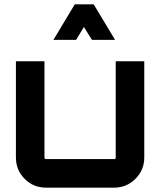

<svg xmlns="http://www.w3.org/2000/svg" viewBox="-20 -861 735 881"><path d="M511 -580H642V-138Q642 -81 601.5 -40.5Q561 0 504 0H191Q133 0 93 -40.5Q53 -81 53 -138V-580H184V-138Q184 -131 191 -131H504Q511 -131 511 -138ZM329 -678H225L323 -841H410L508 -678H402L365 -737Q359 -728 347 -707.5Q335 -687 329 -678Z"/></svg>

Font: Orbitron
Style: Bold
Weight: 700
Designer: Matt McInerney
Foundry: Matt McInerney
Version: Version 001.001